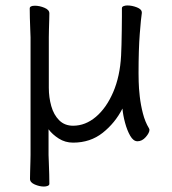

<svg xmlns="http://www.w3.org/2000/svg" viewBox="-20 -505 630 704"><path d="M92 -368Q92 -374 91 -395Q90 -416 89.5 -439.5Q89 -463 89 -474Q89 -484 108 -484Q125 -484 143 -476.5Q161 -469 161 -456Q161 -448 160.5 -431.5Q160 -415 159.5 -397.5Q159 -380 159 -368V-183Q159 -148 168 -116Q177 -84 197 -64Q217 -44 248 -44Q293 -44 331.5 -76.5Q370 -109 395 -167Q420 -225 424 -301Q425 -316 425.5 -341.5Q426 -367 426.5 -394.5Q427 -422 427 -444Q427 -466 427 -475Q427 -480 433 -482.5Q439 -485 447 -485Q464 -485 482 -478Q500 -471 500 -459V-457Q497 -439 492.5 -381Q488 -323 488 -237Q488 -229 488.5 -205.5Q489 -182 492.5 -151Q496 -120 504 -89Q512 -58 526 -35Q528 -31 528 -29Q528 -18 514.5 -2.5Q501 13 484 13Q469 13 457.5 -7Q446 -27 438.5 -55Q431 -83 429 -107Q402 -54 356.5 -18Q311 18 248 18Q219 18 195.5 3Q172 -12 158 -31V63Q158 69 159 90Q160 111 160.5 134Q161 157 161 169Q161 174 155 176.5Q149 179 141 179Q125 179 107.5 171.5Q90 164 90 151Q90 143 90.5 124.5Q91 106 91.5 88Q92 70 92 63Z"/></svg>

Font: QiushuiShotai
Style: Regular
Weight: 600
Designer: Fontworks Inc.
Foundry: Fontworks Inc.
Version: Version 1.250